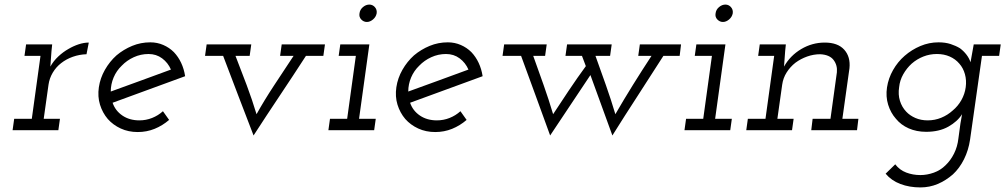

<svg xmlns="http://www.w3.org/2000/svg" viewBox="-20 -569 4393 839"><path d="M42 -50 35 0H235L242 -50H171L192 -199Q196 -227 210.5 -251.5Q225 -276 247 -293Q270 -311 298.5 -321Q327 -331 358 -332L368 -383Q347 -383 324 -375.5Q301 -368 279 -355Q256 -342 235 -322.5Q214 -303 200 -278Q202 -297 202.5 -312Q203 -327 205 -346L208 -375H94L87 -325H157L119 -50Z M629 -333Q663 -333 688.5 -314Q714 -295 727 -265Q661 -241 596 -217Q531 -193 464 -169Q464 -201 476.5 -230.5Q489 -260 512 -282Q534 -305 564.5 -319Q595 -333 629 -333ZM789 -236Q784 -268 771.5 -294.5Q759 -321 740 -341Q720 -361 693.5 -372.5Q667 -384 637 -384Q595 -384 557.5 -368.5Q520 -353 489 -327Q459 -300 438.5 -264Q418 -228 412 -188Q406 -147 417 -111.5Q428 -76 451 -49Q474 -23 507.5 -7.5Q541 8 582 8Q621 8 655.5 -6Q690 -20 719 -45Q712 -55 705.5 -64Q699 -73 692 -83Q671 -64 644.5 -53.5Q618 -43 589 -43Q546 -43 515 -64Q484 -85 472 -120Q552 -149 630.5 -178Q709 -207 789 -236Z M883 -375 876 -325H955Q988 -238 1021 -151.5Q1054 -65 1088 23Q1145 -65 1202.5 -151Q1260 -237 1317 -325H1393L1400 -375H1211L1204 -325H1263Q1220 -260 1177.5 -195.5Q1135 -131 1101 -70Q1082 -133 1058 -197Q1034 -261 1009 -325H1071L1078 -375Z M1422 -50 1415 0H1615L1622 -50H1549L1594 -375H1467L1460 -325H1535L1497 -50ZM1551 -511Q1548 -495 1558.5 -484Q1569 -473 1583 -473Q1597 -473 1610 -484Q1623 -495 1626 -511Q1628 -527 1618 -538Q1608 -549 1594 -549Q1579 -549 1566 -538Q1553 -527 1551 -511Z M1929 -333Q1963 -333 1988.5 -314Q2014 -295 2027 -265Q1961 -241 1896 -217Q1831 -193 1764 -169Q1764 -201 1776.5 -230.5Q1789 -260 1812 -282Q1834 -305 1864.5 -319Q1895 -333 1929 -333ZM2089 -236Q2084 -268 2071.5 -294.5Q2059 -321 2040 -341Q2020 -361 1993.5 -372.5Q1967 -384 1937 -384Q1895 -384 1857.5 -368.5Q1820 -353 1789 -327Q1759 -300 1738.5 -264Q1718 -228 1712 -188Q1706 -147 1717 -111.5Q1728 -76 1751 -49Q1774 -23 1807.5 -7.5Q1841 8 1882 8Q1921 8 1955.5 -6Q1990 -20 2019 -45Q2012 -55 2005.5 -64Q1999 -73 1992 -83Q1971 -64 1944.5 -53.5Q1918 -43 1889 -43Q1846 -43 1815 -64Q1784 -85 1772 -120Q1852 -149 1930.5 -178Q2009 -207 2089 -236Z M2776 -375 2769 -325H2827Q2785 -261 2745.5 -197.5Q2706 -134 2669 -70Q2650 -134 2627.5 -197.5Q2605 -261 2582 -325H2646L2653 -375H2458L2451 -325H2523L2540 -280Q2504 -231 2464.5 -172Q2425 -113 2397 -70Q2378 -134 2355.5 -197.5Q2333 -261 2310 -325H2362L2369 -375H2183L2176 -325H2257Q2289 -238 2320.5 -151.5Q2352 -65 2384 23L2560 -241L2656 23Q2711 -65 2767 -151Q2823 -237 2879 -325H2950L2956 -375Z M2978 -50 2971 0H3171L3178 -50H3105L3150 -375H3023L3016 -325H3091L3053 -50ZM3107 -511Q3104 -495 3114.5 -484Q3125 -473 3139 -473Q3153 -473 3166 -484Q3179 -495 3182 -511Q3184 -527 3174 -538Q3164 -549 3150 -549Q3135 -549 3122 -538Q3109 -527 3107 -511Z M3531 -50 3525 0H3725L3731 -50H3661L3692 -271Q3697 -321 3669 -352Q3641 -383 3584 -383Q3529 -383 3481 -354.5Q3433 -326 3406 -278Q3408 -297 3408.5 -312Q3409 -327 3411 -346L3414 -375H3300L3293 -325H3363L3325 -50H3248L3241 0H3441L3448 -50H3377L3398 -199Q3402 -228 3417.5 -252.5Q3433 -277 3456 -295Q3479 -312 3507 -322Q3535 -332 3564 -332Q3605 -330 3622.5 -307Q3640 -284 3637 -253L3609 -50Z M4235 -375Q4232 -355 4228 -336Q4224 -317 4221 -297Q4215 -315 4203 -330.5Q4191 -346 4175 -358Q4157 -369 4134 -376.5Q4111 -384 4081 -384Q4040 -384 4002 -368Q3964 -352 3933 -325Q3903 -299 3882.5 -263Q3862 -227 3856 -187Q3850 -147 3861 -111.5Q3872 -76 3895 -50Q3917 -23 3951 -8Q3985 7 4027 7Q4084 7 4124 -15.5Q4164 -38 4184 -70Q4182 -59 4180.5 -49.5Q4179 -40 4177 -30L4168 36Q4164 72 4149 102Q4134 132 4112 153Q4090 175 4060.5 185.5Q4031 196 4002 196Q3969 196 3940 185Q3911 174 3892 149L3850 190Q3875 220 3914.5 235Q3954 250 4002 250Q4042 250 4077.5 235Q4113 220 4144 193Q4173 166 4192.5 127Q4212 88 4219 41L4271 -325H4346L4353 -375ZM3909 -188Q3912 -218 3927 -244.5Q3942 -271 3964 -291Q3987 -311 4015 -322Q4043 -333 4074 -333Q4105 -333 4130 -322Q4155 -311 4172 -291Q4189 -272 4196.5 -245Q4204 -218 4200 -188Q4196 -158 4181 -131.5Q4166 -105 4143 -86Q4121 -66 4093 -54.5Q4065 -43 4034 -43Q4004 -43 3980 -53.5Q3956 -64 3940 -81Q3921 -101 3912.5 -128.5Q3904 -156 3909 -188Z"/></svg>

Font: Josefin Slab Medium
Style: Italic
Weight: 500
Italic angle: -12°
Version: Version 2.000